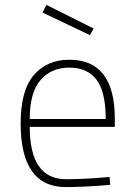

<svg xmlns="http://www.w3.org/2000/svg" viewBox="-20 -752 547 781"><path d="M249 -23Q280 -23 324.5 -25Q369 -27 398 -30L426 -32L428 0Q321 9 248 9Q64 9 64 -250Q64 -384 117.5 -446.5Q171 -509 262 -509Q447 -509 447 -269V-236H101Q101 -23 249 -23ZM101 -268H410Q410 -379 372.5 -428Q335 -477 262 -477Q189 -477 145 -426.5Q101 -376 101 -268ZM169 -732 361 -636 346 -609 153 -701Z"/></svg>

Font: TypoPRO Titillium Maps
Style: 1 wt
Weight: 100
Designer: Campivisivi
Foundry: Accademia di Belle Arti di Urbino and students of MA course of Visual design
Version: Version 001.001